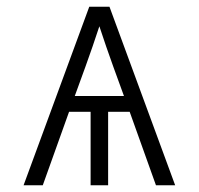

<svg xmlns="http://www.w3.org/2000/svg" viewBox="-20 -550 590 570"><path d="M50 0 245 -530H305L500 0H443L365 -218H301V0H249V-218H185L107 0ZM202 -265H348L316 -353Q305 -383 295 -412.5Q285 -442 275 -472Q265 -442 255 -412.5Q245 -383 234 -353Z"/></svg>

Font: Lode Dark Term
Style: Regular
Weight: 400
Monospace: yes
Designer: Belleve Invis
Foundry: Belleve Invis
Version: Version 29.2.0